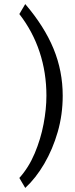

<svg xmlns="http://www.w3.org/2000/svg" viewBox="-20 -801 370 943"><path d="M104 122 75 73Q121 22 150.5 -48Q180 -118 194 -192Q208 -266 208 -331Q208 -444 174.5 -545.5Q141 -647 75 -732L104 -781Q198 -671 243 -561.5Q288 -452 288 -331Q288 -238 263.5 -153Q239 -68 197.5 3Q156 74 104 122Z"/></svg>

Font: Narnoor Medium
Style: Regular
Weight: 500
Designer: S. Sridhar Murthy
Foundry: SIL International
Version: Version 3.000